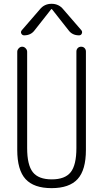

<svg xmlns="http://www.w3.org/2000/svg" viewBox="-20 -975 540 1005"><path d="M70.3 -190.4V-704.1Q70.3 -713.9 78.1 -722.2Q85.9 -730.5 96.2 -730.5Q106.4 -730.5 114.3 -722.2Q122.1 -713.9 122.1 -704.1V-200.2Q122.1 -111.3 151.9 -73.7Q181.6 -36.1 251 -36.1Q320.3 -36.1 350.1 -73.7Q379.9 -111.3 379.9 -200.2V-705.1Q379.9 -715.8 386.7 -723.1Q393.6 -730.5 404.8 -730.5Q416 -730.5 422.9 -723.1Q429.7 -715.8 429.7 -705.1V-190.4Q429.7 -85 386.2 -37.6Q342.8 9.8 250 9.8Q157.2 9.8 113.8 -37.6Q70.3 -85 70.3 -190.4ZM311.5 -925.8 406.2 -816.4Q412.1 -808.6 408.2 -799.3Q404.3 -790 393.6 -790Q358.4 -790 338.9 -816.4L252 -926.8Q251 -927.7 250 -927.7L248 -926.8L161.1 -816.4Q141.6 -790 106.4 -790Q96.7 -790 91.8 -798.8Q86.9 -807.6 93.8 -816.4L188.5 -925.8Q211.9 -955.1 250 -955.1Q288.1 -955.1 311.5 -925.8Z"/></svg>

Font: Rounded-X Mgen+ 2m light
Style: Regular
Weight: 200
Designer: [Source Han Sans]
Ryoko NISHIZUKA  (kana & ideographs); Paul D. Hunt (Latin, Greek & Cyrillic); Wenlong ZHANG  (bopomofo
Version: Version 1.059.20150602